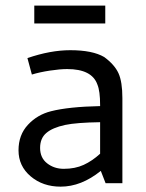

<svg xmlns="http://www.w3.org/2000/svg" viewBox="-20 -668 531 700"><path d="M47.5 0ZM96.2 -396.2 80 -456.2Q163.8 -485 236.2 -485Q317.5 -485 360 -460Q397.5 -432.5 411.9 -401.2Q426.2 -370 426.2 -310V0H365L347.5 -45Q276.2 12.5 201.2 12.5Q136.2 12.5 91.9 -25Q47.5 -62.5 47.5 -120Q47.5 -176.2 81.9 -213.1Q116.2 -250 166.2 -262.5Q230 -278.8 345 -281.2V-285Q345 -336.2 335 -360Q315 -416.2 225 -416.2Q198.8 -416.2 161.9 -410.6Q125 -405 96.2 -396.2ZM345 -107.5V-222.5Q258.8 -221.2 217.5 -212.5Q171.2 -202.5 148.8 -183.1Q126.2 -163.8 126.2 -128.8Q126.2 -92.5 151.9 -72.5Q177.5 -52.5 212.5 -52.5Q253.8 -52.5 285 -66.9Q316.2 -81.2 345 -107.5ZM363.8 -582.5H105V-647.5H363.8Z"/></svg>

Font: Cambay
Style: Regular
Weight: 400
Designer: Pooja Saxena
Foundry: Pooja Saxena
Version: Version 1.181;PS 001.181;hotconv 1.0.70;makeotf.lib2.5.58329